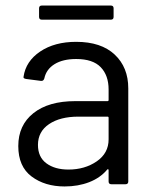

<svg xmlns="http://www.w3.org/2000/svg" viewBox="-20 -665 550 693"><path d="M443 -346V-10Q443 0 433 0H382Q372 0 372 -10V-51Q372 -53 370.5 -54Q369 -55 367 -53Q342 -23 302 -7.5Q262 8 213 8Q142 8 94 -28Q46 -64 46 -138Q46 -213 100.5 -256.5Q155 -300 252 -300H368Q372 -300 372 -304V-342Q372 -393 343.5 -422.5Q315 -452 255 -452Q207 -452 177 -433.5Q147 -415 140 -382Q137 -372 128 -373L74 -380Q63 -382 65 -388Q73 -444 125 -479Q177 -514 255 -514Q345 -514 394 -468Q443 -422 443 -346ZM372 -162V-240Q372 -244 368 -244H263Q197 -244 157 -217Q117 -190 117 -142Q117 -98 147.5 -75.5Q178 -53 227 -53Q286 -53 329 -82.5Q372 -112 372 -162ZM121 -604V-635Q121 -645 131 -645H380Q390 -645 390 -635V-604Q390 -594 380 -594H131Q121 -594 121 -604Z"/></svg>

Font: Barlow
Style: Regular
Weight: 400
Designer: Jeremy Tribby
Foundry: Tribby Type
Version: Version 1.408;December 10, 2018;FontCreator 11.5.0.2430 64-b